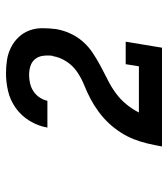

<svg xmlns="http://www.w3.org/2000/svg" viewBox="20 -903 560 640"><g transform="rotate(-90 300.0 -583.0)"><path d="M132 -323V-324Q136 -347 141.5 -370.5Q147 -394 156 -417Q165 -440 179 -461.5Q193 -483 210 -501Q227 -519 248 -534.5Q269 -550 291 -561.5Q313 -573 336.5 -582.5Q360 -592 380.5 -606Q401 -620 415 -641.5Q429 -663 433 -687L434 -688Q436 -704 434 -719.5Q432 -735 423 -746Q414 -757 400 -761.5Q386 -766 370 -766Q357 -766 343 -763Q329 -760 316.5 -752Q304 -744 295.5 -731.5Q287 -719 284 -705H194L195 -706Q200 -736 217 -764Q234 -792 260 -810.5Q286 -829 316 -836Q346 -843 376 -843Q399 -843 421 -839.5Q443 -836 462.5 -826Q482 -816 496.5 -800.5Q511 -785 518.5 -765Q526 -745 526 -722Q526 -699 523 -676Q519 -652 508.5 -629Q498 -606 481.5 -587Q465 -568 443 -553.5Q421 -539 398.5 -527Q376 -515 353 -503.5Q330 -492 309.5 -477Q289 -462 272.5 -442Q256 -422 245 -400H399L406 -444H481L461 -323Z"/></g></svg>

Font: Iosevka HT Extended
Style: Bold Italic
Weight: 700
Width: 7
Italic angle: -9°
Monospace: yes
Designer: Belleve Invis
Foundry: Belleve Invis
Version: Version 32.3.0; ttfautohint (v1.8.4)